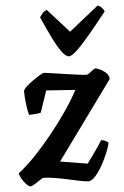

<svg xmlns="http://www.w3.org/2000/svg" viewBox="-73 -819 555 858"><g transform="rotate(-5 204.5 -389.5)"><path d="M30 0Q22 0 10.5 -12Q-1 -24 -9.5 -39Q-18 -54 -18 -63Q17 -90 57 -131.5Q97 -173 136.5 -222Q176 -271 210 -320.5Q244 -370 266 -412L136 -421L103 -324Q95 -322 80 -320.5Q65 -319 50 -319Q45 -337 41 -367.5Q37 -398 37 -427Q39 -435 52 -447Q65 -459 82 -471Q99 -483 113 -491.5Q127 -500 132 -500Q138 -500 163.5 -496Q189 -492 221.5 -487.5Q254 -483 282 -479Q310 -475 322 -475Q327 -475 335.5 -481.5Q344 -488 352 -494Q360 -500 363 -500Q367 -500 381.5 -494Q396 -488 409.5 -476Q423 -464 423 -447L170 -99L292 -79Q301 -91 314.5 -109.5Q328 -128 341 -147Q354 -166 361 -178Q370 -178 380.5 -173Q391 -168 393 -163Q389 -144 377.5 -116.5Q366 -89 351 -62.5Q336 -36 319.5 -18Q303 0 289 0Q277 0 253 -5Q229 -10 199.5 -16.5Q170 -23 140 -28Q110 -33 87 -33Q71 -23 53.5 -11.5Q36 0 30 0ZM251 -564Q237 -564 219 -588.5Q201 -613 180.5 -655Q160 -697 137 -749Q143 -757 150 -766Q157 -775 170 -779L265 -673L398 -779Q409 -775 417 -766Q425 -757 427 -750Q386 -698 351 -656Q316 -614 290 -589Q264 -564 251 -564Z"/></g></svg>

Font: Texturina 72pt 72pt ExtraBold
Style: Italic
Weight: 800
Italic angle: -11°
Designer: Guillermo Torres Carreño
Foundry: Omnibus-Type
Version: Version 1.002; ttfautohint (v1.8.3)